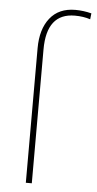

<svg xmlns="http://www.w3.org/2000/svg" viewBox="-54 -799 419 832"><g transform="rotate(5 155.0 -382.5)"><path d="M117 -582V0H91V-585Q91 -668 129.5 -716.5Q168 -765 240 -765Q275 -765 310 -756L307 -730Q277 -740 240 -740Q117 -740 117 -582Z"/></g></svg>

Font: Noto Sans UI Thin
Style: Regular
Weight: 250
Designer: Monotype Design Team
Foundry: Monotype Imaging Inc.
Version: Version 1.001